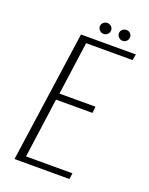

<svg xmlns="http://www.w3.org/2000/svg" viewBox="-130 -743 629 812"><g transform="rotate(20 184.5 -337.5)"><path d="M38 0 122 -591H369L364 -564H155L122 -325H284L281 -296H117L80 -27H289L285 0ZM211 -626Q200 -626 192.5 -633.5Q185 -641 185 -651Q185 -661 192.5 -668Q200 -675 211 -675Q221 -675 228.5 -668Q236 -661 236 -651Q236 -641 228.5 -633.5Q221 -626 211 -626ZM296 -626Q286 -626 278.5 -633.5Q271 -641 271 -651Q271 -661 278.5 -668Q286 -675 296 -675Q307 -675 314 -668Q321 -661 321 -651Q321 -641 314 -633.5Q307 -626 296 -626Z"/></g></svg>

Font: Alumni Sans Thin ExtraLight
Style: Italic
Weight: 250
Italic angle: -8°
Version: Version 1.016